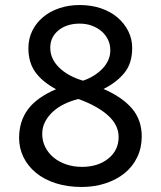

<svg xmlns="http://www.w3.org/2000/svg" viewBox="-20 -732 640 764"><path d="M203 -377Q149 -406 121 -444.5Q93 -483 93 -540Q93 -578 108.5 -609.5Q124 -641 151.5 -664Q179 -687 216.5 -699.5Q254 -712 297 -712Q343 -712 381.5 -699Q420 -686 447.5 -662.5Q475 -639 490.5 -608Q506 -577 506 -541Q506 -480 475 -442Q444 -404 392 -378Q466 -346 505 -300.5Q544 -255 544 -189Q544 -144 526 -106.5Q508 -69 476 -43Q444 -17 400 -2.5Q356 12 305 12Q248 12 201.5 -3Q155 -18 123 -44.5Q91 -71 73.5 -106.5Q56 -142 56 -183Q56 -249 91 -296.5Q126 -344 203 -377ZM452 -187Q452 -235 409.5 -273Q367 -311 292 -338Q263 -331 237 -318.5Q211 -306 191.5 -288.5Q172 -271 160 -248.5Q148 -226 148 -199Q148 -171 160 -147Q172 -123 193 -105.5Q214 -88 243 -78Q272 -68 306 -68Q370 -68 411 -101Q452 -134 452 -187ZM180 -542Q180 -498 215 -463.5Q250 -429 310 -411Q332 -418 351.5 -430Q371 -442 386 -457Q401 -472 410 -491Q419 -510 419 -532Q419 -555 409.5 -574.5Q400 -594 383.5 -608Q367 -622 345 -630Q323 -638 297 -638Q246 -638 213 -611.5Q180 -585 180 -542Z"/></svg>

Font: ABeeZee
Style: Regular
Weight: 400
Designer: Anja Meiners
Foundry: Anja Meiners
Version: Version 1.001